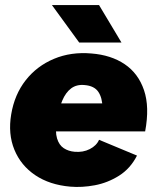

<svg xmlns="http://www.w3.org/2000/svg" viewBox="-20 -721 608 754"><path d="M256 12Q175 5 118.5 -33Q62 -71 36.5 -133Q11 -195 24 -272Q37 -350 81 -406Q125 -462 192 -490Q259 -518 339 -511Q416 -505 469.5 -469Q523 -433 545.5 -367Q568 -301 550 -205H374Q383 -258 382.5 -297.5Q382 -337 366 -360.5Q350 -384 312 -387Q281 -390 259.5 -374Q238 -358 224.5 -326Q211 -294 203 -248Q196 -204 204 -177.5Q212 -151 230.5 -139Q249 -127 273 -125Q306 -122 332.5 -135.5Q359 -149 369 -172L518 -110Q492 -59 447.5 -31Q403 -3 352.5 6.5Q302 16 256 12ZM135 -205 136 -315H474V-205ZM291 -554 184 -701H369L457 -554Z"/></svg>

Font: Figtree Light Black
Style: Italic
Weight: 900
Italic angle: -9.5°
Version: Version 2.000